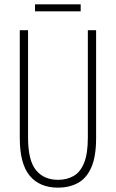

<svg xmlns="http://www.w3.org/2000/svg" viewBox="-20 -853 533 883"><path d="M422 -218Q422 -132 399.5 -82Q377 -32 337.5 -11Q298 10 247 10Q162 10 116.5 -45Q71 -100 71 -218V-714H109V-221Q109 -115 145.5 -70.5Q182 -26 247 -26Q288 -26 319 -44Q350 -62 367 -104.5Q384 -147 384 -221V-714H422ZM351 -833V-801H141V-833Z"/></svg>

Font: Noto Sans Lao Looped ExtraCondensed ExtraLight
Style: Regular
Weight: 200
Width: 2
Designer: Mark Frömberg, Ben Mitchell
Foundry: The Fontpad Ltd
Version: Version 1.002; ttfautohint (v1.8.4.7-5d5b)